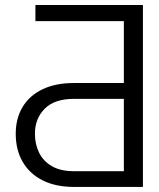

<svg xmlns="http://www.w3.org/2000/svg" viewBox="-20 -737 625 757"><path d="M543.5 0H271.5Q199.2 0 147.7 -26.1Q96.2 -52.2 69.1 -99.4Q42 -146.5 42 -209.5Q42 -270 69.1 -315.2Q96.2 -360.4 147.7 -385Q199.2 -409.7 271.5 -409.7H468.3V-653.8H119.6V-717.3H543.5ZM468.3 -62V-347.2H271.5Q194.3 -347.2 156 -308.1Q117.7 -269 117.7 -210.4Q117.7 -168.5 134.3 -134.8Q150.9 -101.1 185.1 -81.5Q219.2 -62 271.5 -62Z"/></svg>

Font: Inter 28pt Light
Style: Regular
Weight: 300
Designer: Rasmus Andersson
Foundry: rsms
Version: Version 4.001;git-66647c0bb